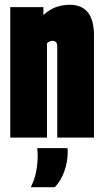

<svg xmlns="http://www.w3.org/2000/svg" viewBox="-20 -577 435 805"><path d="M23 0V-547H162V-514Q191 -540 218.5 -548.5Q246 -557 272 -557Q374 -557 374 -429V0H220V-382Q220 -396 214 -401Q208 -406 201 -406Q189 -406 177 -396V0ZM109 208Q126 174 132 140.5Q138 107 138 76Q138 68 137.5 59.5Q137 51 136 44H263Q263 47 263.5 51Q264 55 264 59Q264 101 250 140.5Q236 180 210 208Z"/></svg>

Font: Georama ExtraCondensed ExtraBold
Style: Regular
Weight: 800
Width: 2
Designer: Jean-Baptiste Levee
Foundry: Production Type
Version: Version 1.000